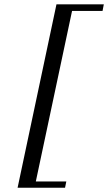

<svg xmlns="http://www.w3.org/2000/svg" viewBox="-20 -737 504 895"><path d="M463.9 -716.8 458 -686H315.9L147 108.9H289.1L283.2 138.2H62L243.2 -716.8Z"/></svg>

Font: GFS Olga
Style: Regular
Weight: 400
Designer: George Matthiopoulos
Foundry: George Matthiopoulos
Version: Version 1.0